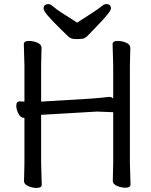

<svg xmlns="http://www.w3.org/2000/svg" viewBox="-20 -912 740 943"><path d="M501 -892Q525 -892 525 -870Q525 -862 506 -838.5Q487 -815 442 -769Q422 -748 410 -736Q398 -724 386.5 -722Q375 -720 351.5 -720Q328 -720 315 -733Q302 -746 282 -765Q234 -812 214 -836Q194 -860 194 -870Q194 -882 201 -887Q208 -892 218 -892Q228 -892 246 -876Q264 -860 359 -801Q457 -863 474 -877.5Q491 -892 501 -892ZM621 -6Q621 10 596 10Q577 10 557 2Q534 -7 534 -24L536 -113V-361L456 -364L182 -348V-111L185 -5Q185 11 160 11Q141 11 121 3Q98 -6 98 -23L100 -110V-333Q100 -333 99 -333H98Q81 -333 70.5 -354Q60 -375 60 -392Q60 -414 77 -414H78L100 -413V-589L97 -695Q97 -711 122 -711Q142 -711 162 -703Q184 -694 184 -677L182 -588V-413L432 -428Q503 -434 514 -436H515H518Q528 -436 536 -428V-589L533 -695Q533 -711 558 -711Q578 -711 598 -703Q620 -694 620 -677L618 -588V-110Z"/></svg>

Font: Moon Stars Kai
Style: Bold
Weight: 700
Designer: GuiWonder
Version: Version 1.101